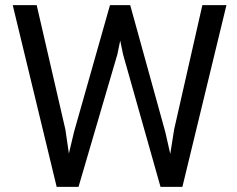

<svg xmlns="http://www.w3.org/2000/svg" viewBox="-20 -731 927 751"><path d="M235.8 -224.1 249.5 -130.4 269.5 -214.8 410.2 -710.9H489.3L626.5 -214.8L646 -128.9L661.1 -224.6L771.5 -710.9H865.7L693.4 0H607.9L461.4 -518.1L450.2 -572.3L439 -518.1L287.1 0H201.7L29.8 -710.9H123.5Z"/></svg>

Font: Noboto
Style: Regular
Weight: 400
Designer: Google
Version: Version 2.001101; 2014